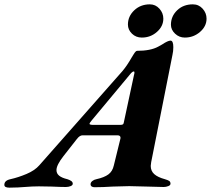

<svg xmlns="http://www.w3.org/2000/svg" viewBox="-88 -859 971 884"><path d="M-68 -8Q-68 -28 -40 -34Q-4 -42 34 -58Q72 -74 93 -98L476 -532Q497 -557 518 -594Q520 -597 526 -607Q532 -617 536 -621Q540 -625 543 -625Q605 -625 640 -644L658 -654Q685 -672 697 -672Q710 -672 710 -642Q710 -623 706 -606L608 -112Q606 -100 606 -95Q606 -72 622 -57.5Q638 -43 671 -34Q685 -30 691 -26Q697 -22 697 -13Q697 -6 686.5 -2Q676 2 666 2Q645 2 589 0Q531 -2 507 -2Q487 -2 431 0Q385 3 347 3Q339 3 334 -0.5Q329 -4 329 -11Q329 -19 337 -25.5Q345 -32 356 -34Q392 -42 411 -56Q430 -70 436 -97L466 -219Q467 -221 467 -224Q467 -236 453 -236H292Q279 -236 266 -219L204 -140Q172 -99 172 -76Q172 -60 184.5 -50Q197 -40 222 -34Q232 -31 239.5 -26Q247 -21 247 -13Q247 -6 237 -2Q227 2 215 2Q192 2 150 0L91 -1Q61 -1 25 2Q12 3 -5.5 4Q-23 5 -45 5Q-68 5 -68 -8ZM465 -284Q473 -284 477 -286Q481 -288 482 -295L529 -514Q531 -520 531 -525Q531 -530 528 -530Q523 -530 516 -523L332 -302Q324 -292 324 -289Q324 -284 342 -284ZM501 -746Q501 -784 530 -811.5Q559 -839 602 -839Q628 -839 646 -819Q664 -799 664 -773Q664 -738 634.5 -712Q605 -686 565 -686Q538 -686 519.5 -704Q501 -722 501 -746ZM699 -745Q699 -784 727.5 -811.5Q756 -839 800 -839Q827 -839 845 -819Q863 -799 863 -773Q863 -738 833 -712Q803 -686 763 -686Q737 -686 718 -704Q699 -722 699 -745Z"/></svg>

Font: EB Garamond ExtraBold
Style: Italic
Weight: 800
Italic angle: -17.2°
Designer: Georg Duffner and Octavio Pardo
Foundry: Georg Duffner
Version: Version 1.000